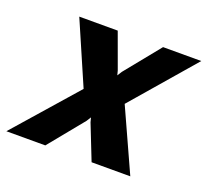

<svg xmlns="http://www.w3.org/2000/svg" viewBox="-160 -643 823 760"><g transform="rotate(20 251.0 -262.5)"><path d="M166 -262 52 -525H214L268 -377L273 -358L285 -377L405 -525H566L339 -262L458 0H295L237 -147L232 -166L220 -147L100 0H-64Z"/></g></svg>

Font: Raleway-v4020 ExtraBold
Style: Italic
Weight: 800
Italic angle: -12°
Designer: Matt McInerney, Pablo Impallari, Rodrigo Fuenzalida
Foundry: Matt McInerney, Pablo Impallari, Rodrigo Fuenzalida
Version: Version 4.020;PS 004.020;hotconv 1.0.88;makeotf.lib2.5.64775